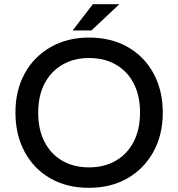

<svg xmlns="http://www.w3.org/2000/svg" viewBox="-20 -890 854 920"><path d="M406 10Q300 10 221 -35.5Q142 -81 98 -162.5Q54 -244 54 -351Q54 -457 98.5 -538Q143 -619 223 -664.5Q303 -710 406 -710Q513 -710 592.5 -664.5Q672 -619 716 -537.5Q760 -456 760 -350Q760 -244 715 -162.5Q670 -81 590.5 -35.5Q511 10 406 10ZM406 -88Q479 -88 534 -119.5Q589 -151 620 -210Q651 -269 651 -351Q651 -432 620.5 -490.5Q590 -549 535 -580.5Q480 -612 406 -612Q335 -612 280 -580.5Q225 -549 194 -490.5Q163 -432 163 -350Q163 -269 193.5 -210Q224 -151 279 -119.5Q334 -88 406 -88ZM328 -744 425 -870H552L418 -744Z"/></svg>

Font: REM
Style: Regular
Weight: 400
Designer: Octavio Pardo
Foundry: Ashler Design
Version: Version 1.005;gftools[0.9.28]